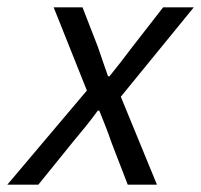

<svg xmlns="http://www.w3.org/2000/svg" viewBox="-64 -506 551 526"><path d="M174 -258 -44 0H41L134 -115C160 -146 183 -174 204 -203H208C220 -174 232 -143 242 -114L286 0H366L267 -241L467 -486H383L299 -378C278 -350 257 -323 236 -297H232C222 -325 214 -349 204 -378L162 -486H83Z"/></svg>

Font: Cambridge Sans Italic
Style: Regular
Weight: 400
Italic angle: -11°
Version: Version 2.000;PS 002.000;hotconv 1.0.88;makeotf.lib2.5.64775